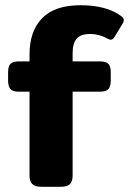

<svg xmlns="http://www.w3.org/2000/svg" viewBox="-20 -715 494 735"><path d="M93 -43V-364H53Q29 -364 20 -374Q11 -384 11 -407V-438Q11 -461 20 -470.5Q29 -480 53 -480H93V-506Q93 -596 141.5 -645.5Q190 -695 288 -695Q387 -695 443 -654Q454 -646 454 -638Q454 -632 449 -624L418 -573Q412 -563 404 -563Q399 -563 392 -567Q359 -585 326 -585Q289 -585 273.5 -567Q258 -549 258 -511V-480H362Q386 -480 395 -470.5Q404 -461 404 -438V-407Q404 -384 395 -374Q386 -364 362 -364H258V-43Q258 -21 248 -10.5Q238 0 213 0H138Q114 0 103.5 -10.5Q93 -21 93 -43Z"/></svg>

Font: Mitr Medium
Style: Regular
Weight: 500
Designer: Thanarat Vachiruckul
Foundry: Cadson Demak
Version: Version 1.003